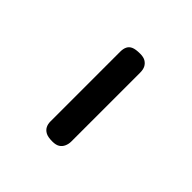

<svg xmlns="http://www.w3.org/2000/svg" viewBox="-4 -736 272 272"><g transform="rotate(-45 132.0 -599.5)"><path d="M62 -579Q57 -579 52.5 -581Q48 -583 45.5 -587Q43 -591 43 -598Q43 -607 45.5 -611.5Q48 -616 52 -618Q56 -620 61 -620H201Q207 -620 211 -618Q215 -616 217 -611.5Q219 -607 219 -598Q219 -591 216.5 -587Q214 -583 210 -581Q206 -579 200 -579Z"/></g></svg>

Font: Fredoka Condensed Light
Style: Regular
Weight: 300
Width: 3
Designer: Ben Nathan
Foundry: Milena B. Brandão, Ben Nathan
Version: Version 2.001